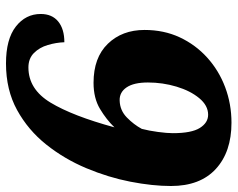

<svg xmlns="http://www.w3.org/2000/svg" viewBox="-94 -670 774 625"><g transform="rotate(90 292.5 -357.0)"><path d="M186 10Q107 10 66 -22Q25 -54 25 -103Q25 -140 49.5 -160Q74 -180 117 -180Q118 -153 126 -126Q134 -99 152 -81Q170 -63 199 -63Q270 -63 313.5 -135Q357 -207 394 -343Q369 -317 334 -296Q299 -275 249 -275Q167 -275 122 -321.5Q77 -368 77 -441Q77 -504 101 -555.5Q125 -607 167 -645Q209 -683 263.5 -703.5Q318 -724 379 -724Q474 -724 529.5 -673Q585 -622 585 -527Q585 -467 571 -395Q557 -323 527 -251.5Q497 -180 450 -121Q403 -62 337.5 -26Q272 10 186 10ZM307 -360Q339 -361 362 -383.5Q385 -406 399 -432Q405 -455 409 -484.5Q413 -514 413 -533Q413 -594 396 -621Q379 -648 353 -648Q323 -648 299 -619Q275 -590 261.5 -545Q248 -500 248 -452Q248 -406 264 -382.5Q280 -359 307 -360Z"/></g></svg>

Font: Noto Serif Black
Style: Italic
Weight: 900
Italic angle: -12°
Designer: Monotype Design Team
Foundry: Monotype Imaging Inc.
Version: Version 2.013